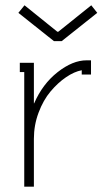

<svg xmlns="http://www.w3.org/2000/svg" viewBox="-20 -699 397 719"><path d="M198.2 -580.1 321.8 -679.2 344.2 -650.9 210.9 -544.9H182.1L48.8 -650.9L71.8 -679.2L194.8 -580.1ZM107.9 -312Q139.2 -384.3 195.6 -428.7Q252 -473.1 304.2 -473.1H320.8V-419.9H286.1V-436Q257.8 -430.7 227.1 -409.7Q196.3 -388.7 169.2 -356.4Q142.1 -324.2 124.5 -277.3Q106.9 -230.5 106.9 -179.2V0H70.8V-429.2H54.2V-463.9H106.9V-312Z"/></svg>

Font: Rawengulk
Style: Regular
Weight: 400
Version: Version 0.92